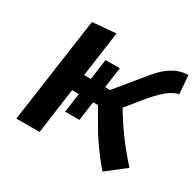

<svg xmlns="http://www.w3.org/2000/svg" viewBox="-122 -665 835 816"><g transform="rotate(30 295.5 -257.0)"><path d="M472 12 563 -59Q474 -157 410 -266L464 -332Q542 -430 590 -435L583 -526Q511 -526 446 -450Q434 -436 326 -304H302L316 -405H246L232 -304H199L230 -526L115 -516L42 0H156L187 -223H220L207 -129H277L290 -223H314Q317 -218 327 -200Q337 -182 340.5 -176.5Q344 -171 353.5 -154.5Q363 -138 367.5 -130.5Q372 -123 381.5 -108Q391 -93 397.5 -84Q404 -75 414 -61Q424 -47 432 -36.5Q440 -26 450.5 -13Q461 0 472 12Z"/></g></svg>

Font: Brisa Sans Medium
Style: Italic
Weight: 600
Italic angle: -8°
Designer: Dalton Maag Ltd
Foundry: Dalton Maag Ltd
Version: Version 1.101;July 10, 2019;FontCreator 11.5.0.2425 64-bit